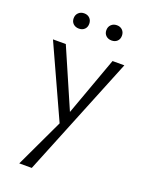

<svg xmlns="http://www.w3.org/2000/svg" viewBox="-165 -686 798 1054"><g transform="rotate(20 234.5 -159.0)"><path d="M229 31 26 -414H101L260 -48ZM374 -414H443L158 289H85L233 -25ZM139 -518Q119 -518 106 -530Q93 -542 93 -562Q93 -582 106 -594.5Q119 -607 139 -607Q159 -607 171.5 -594.5Q184 -582 184 -562Q184 -542 171.5 -530Q159 -518 139 -518ZM330 -518Q310 -518 297 -530Q284 -542 284 -562Q284 -582 297 -594.5Q310 -607 330 -607Q350 -607 362.5 -594.5Q375 -582 375 -562Q375 -542 362.5 -530Q350 -518 330 -518Z"/></g></svg>

Font: Ysabeau Office
Style: Regular
Weight: 400
Designer: Christian Thalmann (Catharsis Fonts)
Version: Version 2.001;gftools[0.9.30]; featfreeze: tnum,lnum,ss02